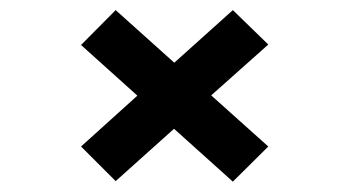

<svg xmlns="http://www.w3.org/2000/svg" viewBox="-20 -448 684 376"><path d="M206.5 -93.3 138.7 -161.1 249 -260.7 138.7 -359.9 206.5 -428.2 321.3 -325.2 436 -428.2 505.4 -360.8 393.6 -261.2 505.4 -161.1 436 -92.3 320.8 -195.8Z"/></svg>

Font: Epilogue
Style: Bold
Weight: 700
Designer: Tyler Finck
Foundry: Etcetera Type Co
Version: Version 2.112